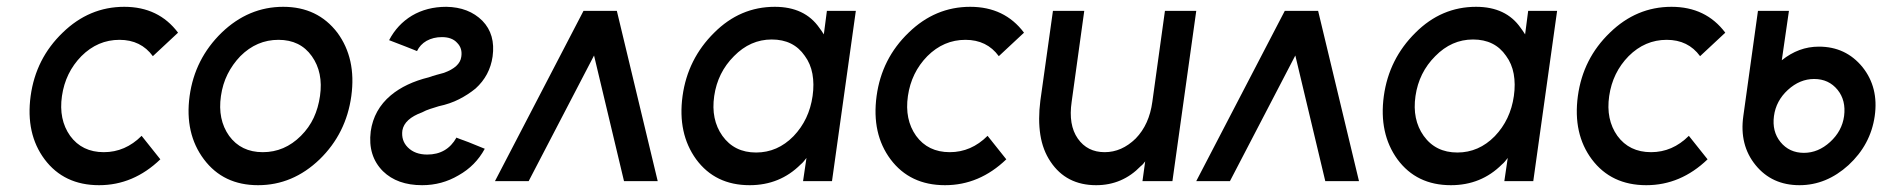

<svg xmlns="http://www.w3.org/2000/svg" viewBox="-20 -532 5535 564"><path d="M345 -512Q242 -512 164 -436Q85 -360 70 -250Q55 -139 111 -64Q168 12 271 12Q372 12 451 -64L396 -133Q348 -85 285 -85Q221 -85 186 -133Q152 -181 162 -250Q172 -319 219 -367Q267 -415 331 -415Q394 -415 429 -367L503 -436Q446 -512 345 -512Z M812 -512Q710 -512 631 -436Q552 -359 537 -250Q522 -140 579 -64Q636 12 738 12Q840 12 919 -64Q997 -140 1012 -250Q1027 -360 971 -436Q913 -512 812 -512ZM798 -415Q862 -415 896 -367Q930 -319 920 -250Q915 -215 901.5 -186Q888 -157 864 -133Q816 -85 752 -85Q688 -85 653 -133Q619 -181 629 -250Q634 -285 648.5 -314Q663 -343 686 -367Q734 -415 798 -415Z M1123 -414Q1154 -402 1171 -395.5Q1188 -389 1195 -386Q1202 -383 1203.5 -382.5Q1205 -382 1205 -382Q1214 -401 1233 -412Q1253 -423 1278 -423Q1308 -423 1323 -406Q1339 -390 1335 -365Q1331 -335 1284 -318Q1273 -315 1262 -312Q1251 -309 1240 -305Q1171 -288 1128 -252Q1078 -210 1069 -146Q1060 -74 1105 -29Q1147 12 1220 12Q1278 12 1327 -17Q1377 -45 1404 -95Q1373 -108 1356 -114.5Q1339 -121 1331.5 -123.5Q1324 -126 1322.5 -127Q1321 -128 1321 -128Q1293 -78 1235 -78Q1199 -78 1178 -99Q1158 -119 1162 -149Q1168 -183 1220 -202Q1231 -208 1243.5 -212Q1256 -216 1269 -220Q1302 -227 1328.5 -240.5Q1355 -254 1377 -272Q1398 -291 1410.5 -314.5Q1423 -338 1427 -366Q1436 -431 1397 -471Q1357 -511 1291 -512Q1234 -512 1190 -486Q1147 -460 1123 -414Z M1434 0 1694 -500H1792L1912 0H1813L1725 -369L1533 0Z M2409 -500 2400 -431Q2397 -436 2393.5 -441Q2390 -446 2387 -450Q2344 -512 2256 -512Q2154 -512 2078 -436Q2000 -359 1985 -250Q1970 -140 2025 -64Q2081 12 2182 12Q2271 12 2332 -49Q2337 -53 2341 -58Q2345 -63 2349 -68L2339 0H2424L2494 -500ZM2247 -416Q2311 -416 2344 -368Q2361 -345 2366.5 -315Q2372 -285 2367 -250Q2362 -215 2348 -185.5Q2334 -156 2311 -132Q2264 -84 2201 -84Q2137 -84 2102 -133Q2068 -181 2078 -250Q2088 -319 2136 -367Q2184 -416 2247 -416Z M2830 -512Q2727 -512 2649 -436Q2570 -360 2555 -250Q2540 -139 2596 -64Q2653 12 2756 12Q2857 12 2936 -64L2881 -133Q2833 -85 2770 -85Q2706 -85 2671 -133Q2637 -181 2647 -250Q2657 -319 2704 -367Q2752 -415 2816 -415Q2879 -415 2914 -367L2988 -436Q2931 -512 2830 -512Z M3073 -500 3036 -236Q3029 -181 3036 -136Q3043 -91 3066 -57Q3112 12 3200 12Q3277 12 3331 -44Q3335 -47 3338 -50.5Q3341 -54 3344 -58L3336 0H3424L3494 -500H3402L3365 -233Q3356 -166 3316 -125Q3275 -85 3225 -85Q3174 -85 3146 -125Q3118 -165 3128 -233L3165 -500Z M3494 0 3754 -500H3852L3972 0H3873L3785 -369L3593 0Z M4469 -500 4460 -431Q4457 -436 4453.5 -441Q4450 -446 4447 -450Q4404 -512 4316 -512Q4214 -512 4138 -436Q4060 -359 4045 -250Q4030 -140 4085 -64Q4141 12 4242 12Q4331 12 4392 -49Q4397 -53 4401 -58Q4405 -63 4409 -68L4399 0H4484L4554 -500ZM4307 -416Q4371 -416 4404 -368Q4421 -345 4426.5 -315Q4432 -285 4427 -250Q4422 -215 4408 -185.5Q4394 -156 4371 -132Q4324 -84 4261 -84Q4197 -84 4162 -133Q4128 -181 4138 -250Q4148 -319 4196 -367Q4244 -416 4307 -416Z M4890 -512Q4787 -512 4709 -436Q4630 -360 4615 -250Q4600 -139 4656 -64Q4713 12 4816 12Q4917 12 4996 -64L4941 -133Q4893 -85 4830 -85Q4766 -85 4731 -133Q4697 -181 4707 -250Q4717 -319 4764 -367Q4812 -415 4876 -415Q4939 -415 4974 -367L5048 -436Q4991 -512 4890 -512Z M5309 -300Q5352 -300 5378 -268Q5403 -237 5397 -191Q5391 -147 5356 -115Q5321 -83 5279 -83Q5236 -83 5210 -115Q5185 -146 5191 -191Q5197 -236 5232 -268Q5267 -300 5309 -300ZM5323 -395Q5293 -395 5266 -385Q5239 -375 5214 -355L5235 -500H5144L5101 -191Q5089 -106 5137 -47Q5185 12 5266 12Q5345 12 5410 -47Q5475 -107 5487 -191Q5499 -275 5451 -335Q5402 -395 5323 -395Z"/></svg>

Font: Unageo
Style: Medium-Italic
Weight: 500
Designer: Richard Sepsi
Foundry: Richard Sepsi
Version: Version 2.000